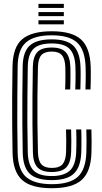

<svg xmlns="http://www.w3.org/2000/svg" viewBox="-20 -972 532 1001"><path d="M250 9.2Q142.5 9.2 95 -33.8Q47.5 -76.8 45.5 -175.8Q44.2 -245.8 43.6 -316.1Q43 -386.5 43.4 -462.6Q43.8 -538.8 45.2 -625.5Q47 -726.8 96.1 -767.9Q145.2 -809 249.8 -809Q355.5 -809 402.5 -766.2Q449.5 -723.5 452.8 -624.8Q453.2 -610.5 453.4 -595.4Q453.5 -580.2 453.2 -565Q453 -549.8 452.8 -534.8Q452.5 -519.8 451.8 -505.5H425.5Q426 -524.5 426.5 -544.8Q427 -565 427 -585.2Q427 -605.5 426.2 -623.8Q423.2 -712 382.1 -750Q341 -788 249.8 -788Q158.8 -788 115.9 -751.2Q73 -714.5 72 -624.8Q71 -546.8 70.4 -471Q69.8 -395.2 70.1 -321.8Q70.5 -248.2 72 -176.8Q73.8 -85.2 117.1 -48.5Q160.5 -11.8 250 -11.8Q343.8 -11.8 385.5 -50Q427.2 -88.2 430.2 -176.8Q431.2 -203 431.1 -235.4Q431 -267.8 430 -297H456.5Q457.8 -264.2 457.6 -232.8Q457.5 -201.2 456.8 -175.8Q453.8 -77 405.9 -33.9Q358 9.2 250 9.2ZM250 -33Q170.2 -33 135.1 -66.4Q100 -99.8 98.5 -176.8Q97 -257.8 96.5 -328Q96 -398.2 96.5 -469.5Q97 -540.8 98.2 -624.8Q99.2 -701.8 134.9 -734.2Q170.5 -766.8 249.8 -766.8Q329.5 -766.8 363.4 -732.6Q397.2 -698.5 399.8 -622.8Q400.2 -611 400.4 -598.6Q400.5 -586.2 400.4 -572.4Q400.2 -558.5 399.9 -542.1Q399.5 -525.8 399 -505.5H372.5Q373.5 -535.8 373.8 -556.6Q374 -577.5 374 -593Q374 -608.5 373.2 -622.5Q371.5 -685.5 344.4 -715.5Q317.2 -745.5 249.8 -745.5Q182.5 -745.5 154.1 -716.8Q125.8 -688 124.8 -623.8Q123.8 -543 123 -472.8Q122.2 -402.5 122.6 -331.6Q123 -260.8 124.8 -177.5Q126.5 -112.2 155 -83.2Q183.5 -54.2 250 -54.2Q311.8 -54.2 343 -81.5Q374.2 -108.8 377.2 -178.5Q378 -192.8 378.2 -213.8Q378.5 -234.8 378.2 -256.9Q378 -279 377.2 -297H403.8Q404.5 -278.2 404.6 -257Q404.8 -235.8 404.6 -215.2Q404.5 -194.8 403.8 -177.8Q400.8 -100.8 365.2 -66.9Q329.8 -33 250 -33ZM250 -75.2Q198.5 -75.2 175.6 -99.2Q152.8 -123.2 151.5 -177.5Q149.8 -255 149.2 -325.1Q148.8 -395.2 149.2 -467.6Q149.8 -540 151.2 -623.8Q152.5 -677 174.9 -700.6Q197.2 -724.2 249.8 -724.2Q299.5 -724.2 322.2 -700.5Q345 -676.8 347 -621Q347.5 -604 347.5 -584.1Q347.5 -564.2 347.1 -544.1Q346.8 -524 346 -505.5H319.5Q320.5 -526.8 320.8 -546.8Q321 -566.8 321 -585.2Q321 -603.8 320.5 -621Q319.2 -664.5 303 -683.9Q286.8 -703.2 249.8 -703.2Q212.8 -703.2 195.9 -684.9Q179 -666.5 177.8 -622.8Q176 -545.8 175.2 -474.8Q174.5 -403.8 175.1 -331.5Q175.8 -259.2 177.8 -178.5Q179 -134.2 195.9 -115.4Q212.8 -96.5 250 -96.5Q290.2 -96.5 306.8 -116.6Q323.2 -136.8 324.5 -179.5Q325.5 -205.2 325.4 -237.1Q325.2 -269 324.2 -297H350.8Q351.8 -269 351.9 -236.8Q352 -204.5 351 -179.5Q349 -124.5 326 -99.9Q303 -75.2 250 -75.2ZM180.5 -930.8V-952H312.8V-930.8ZM180.5 -845V-866.5H312.8V-845ZM180.5 -887.8V-909.2H312.8V-887.8Z"/></svg>

Font: Big Shoulders Inline Text Thin ExtraBold
Style: Regular
Weight: 800
Version: Version 2.002